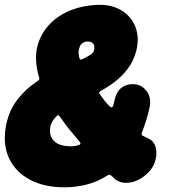

<svg xmlns="http://www.w3.org/2000/svg" viewBox="-23 -739 728 819"><path d="M252 60Q167 60 106.5 28.5Q46 -3 17.5 -60Q-11 -117 1 -194Q12 -261 47.5 -309Q83 -357 138 -394Q147 -399 144 -408Q135 -438 132 -467Q129 -496 133 -525Q142 -577 174 -618.5Q206 -660 257 -685.5Q308 -711 373 -717Q441 -724 487.5 -699Q534 -674 553.5 -627Q573 -580 558 -521Q546 -477 521.5 -445Q497 -413 466.5 -390Q436 -367 406 -351Q396 -344 403 -337Q408 -331 412 -324.5Q416 -318 421 -312Q426 -306 431 -300Q445 -283 451 -281.5Q457 -280 458 -286Q461 -291 462.5 -297.5Q464 -304 465 -310Q473 -347 493.5 -363.5Q514 -380 542 -380H545Q579 -380 602 -351Q625 -322 614 -276Q608 -248 599.5 -222Q591 -196 582 -173Q578 -164 586 -160Q592 -157 596.5 -154.5Q601 -152 606 -150Q627 -142 636 -123.5Q645 -105 644 -81.5Q643 -58 632.5 -35.5Q622 -13 603 3L600 6Q566 35 529 40Q492 45 466 24Q462 21 458.5 16.5Q455 12 450 9Q444 4 436 9Q394 36 347.5 48Q301 60 252 60ZM281 -115Q289 -115 297 -116Q305 -117 312 -121Q319 -121 320 -125.5Q321 -130 317 -134Q305 -148 294 -161.5Q283 -175 272.5 -187.5Q262 -200 252.5 -213.5Q243 -227 232 -242Q225 -253 218 -243Q208 -233 201 -222Q194 -211 191 -194Q186 -159 208 -137Q230 -115 281 -115ZM329 -487Q350 -497 363.5 -506Q377 -515 378 -525Q381 -539 378 -546.5Q375 -554 368.5 -558Q362 -562 351 -562Q336 -562 326 -553Q316 -544 313 -525Q312 -518 312.5 -509Q313 -500 316 -491Q318 -481 329 -487Z"/></svg>

Font: Winky Sans ExtraBold
Style: Italic
Weight: 800
Italic angle: -8.97852°
Designer: Simon Atzbach
Foundry: typofactur
Version: Version 1.205